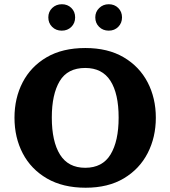

<svg xmlns="http://www.w3.org/2000/svg" viewBox="-20 -879 809 912"><path d="M386.7 12.7Q278.8 12.7 203.1 -31.2Q127.4 -75.2 88.1 -150.4Q48.8 -225.6 48.8 -319.8Q48.8 -413.1 87.6 -488Q126.5 -563 201.4 -606.9Q276.4 -650.9 385.3 -650.9Q492.7 -650.9 567.4 -606.9Q642.1 -563 681.2 -488Q720.2 -413.1 720.2 -319.8Q720.2 -227.1 681.4 -151.6Q642.6 -76.2 568.1 -31.7Q493.7 12.7 386.7 12.7ZM384.8 -82Q466.8 -82 505.1 -145.3Q543.5 -208.5 543.5 -320.3Q543.5 -434.6 504.4 -495.4Q465.3 -556.2 384.8 -556.2Q300.8 -556.2 263.4 -493.4Q226.1 -430.7 226.1 -320.8Q226.1 -207 265.1 -144.5Q304.2 -82 384.8 -82ZM273.4 -733.4Q245.6 -733.4 227.5 -751.5Q209.5 -769.5 209.5 -796.4Q209.5 -823.2 228 -841.1Q246.6 -858.9 273.9 -858.9Q300.8 -858.9 318.8 -841.3Q336.9 -823.7 336.9 -796.4Q336.9 -769 318.8 -751.2Q300.8 -733.4 273.4 -733.4ZM496.6 -733.4Q468.8 -733.4 450.7 -751.5Q432.6 -769.5 432.6 -796.4Q432.6 -822.8 451.2 -840.8Q469.7 -858.9 496.6 -858.9Q523.9 -858.9 541.7 -841.1Q559.6 -823.2 559.6 -796.4Q559.6 -769.5 541.7 -751.5Q523.9 -733.4 496.6 -733.4Z"/></svg>

Font: Kameron
Style: Bold
Weight: 700
Designer: Vernon Adams
Foundry: Vernon Adams
Version: Version 1.100